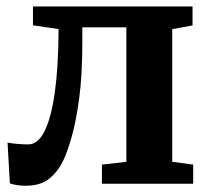

<svg xmlns="http://www.w3.org/2000/svg" viewBox="-20 -576 663 602"><path d="M59.9 6.4Q44.8 6.4 32.1 4.2Q19.4 2 10.9 -1.1L3.7 -129Q14.2 -126.6 33.2 -124.9Q52.3 -123.2 68.6 -123.2Q98.7 -123.2 119.6 -164.6Q140.6 -206.1 151.9 -286.6Q163.2 -367.1 163.7 -484.8L83.4 -496.6V-555.7H583.7V-496.3L520 -484.6V-68.6L585.7 -59.9V0H299.6V-59.9L376.2 -68.6V-490.2H238.1V-442Q238.1 -342 228.5 -269.3Q218.8 -196.7 205.1 -148.2Q191.3 -99.7 178.2 -72.2Q162 -38.6 134.7 -16.1Q107.4 6.4 59.9 6.4Z"/></svg>

Font: Merriweather Light
Style: Regular
Weight: 300
Designer: Eben Sorkin
Foundry: Eben Sorkin
Version: Version 2.100